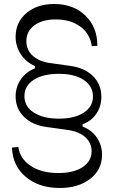

<svg xmlns="http://www.w3.org/2000/svg" viewBox="-20 -728 574 960"><path d="M278.8 211.9Q174.3 211.9 108.4 156Q42.5 100.1 40 9.8L71.8 6.8Q80.1 66.4 134 101.8Q188 137.2 271 137.2Q348.1 137.2 393.1 107.7Q438 78.1 438 27.8Q438 -13.7 407 -41.7Q376 -69.8 319.8 -78.1L213.9 -92.8Q141.6 -102.5 99.9 -143.8Q58.1 -185.1 58.1 -246.1Q58.1 -293.5 84.2 -331.3Q110.4 -369.1 154.8 -386.2V-397.9Q111.3 -416 84.7 -455.8Q58.1 -495.6 58.1 -543.9Q58.1 -616.7 111.8 -662.4Q165.5 -708 251 -708Q346.7 -708 406.7 -650.4Q466.8 -592.8 466.8 -499L439 -497.1Q430.7 -558.6 382.1 -594.7Q333.5 -630.9 258.8 -630.9Q191.4 -630.9 151.6 -601.1Q111.8 -571.3 111.8 -522Q111.8 -477.5 144.5 -448.5Q177.2 -419.4 234.9 -412.1L329.1 -398.9Q401.9 -389.6 444.3 -348.1Q486.8 -306.6 486.8 -244.1Q486.8 -195.8 461.4 -158.9Q436 -122.1 393.1 -106.9V-95.2Q438 -78.1 464.1 -40Q490.2 -2 490.2 45.9Q490.2 120.1 431.4 166Q372.6 211.9 278.8 211.9ZM274.9 -134.8Q352.5 -134.8 398.7 -164.8Q444.8 -194.8 444.8 -245.1Q444.8 -297.4 398.9 -328.1Q353 -358.9 274.9 -358.9Q195.3 -358.9 148.7 -328.9Q102.1 -298.8 102.1 -247.1Q102.1 -195.8 148.9 -165.3Q195.8 -134.8 274.9 -134.8Z"/></svg>

Font: Ribes
Style: Regular
Weight: 400
Designer: Luigi Gorlero
Foundry: Collletttivo
Version: Version 2.100;Glyphs 3.2 (3217)